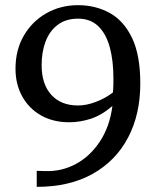

<svg xmlns="http://www.w3.org/2000/svg" viewBox="-20 -707 603 743"><path d="M522.9 -383.8Q522.9 -264.6 475.6 -174.6Q428.2 -84.5 338.6 -34.2Q249 16.1 122.1 16.1V-45.9L155.8 -44.9Q219.7 -43 274.7 -73Q329.6 -103 367.2 -160.4Q404.8 -217.8 415 -296.9Q373.5 -261.2 331.8 -247.6Q290 -233.9 248 -233.9Q185.1 -233.9 138.2 -260.7Q91.3 -287.6 65.7 -334.5Q40 -381.3 40 -440.9Q40 -514.2 72.5 -569.6Q105 -625 159.9 -656Q214.8 -687 282.2 -687Q349.6 -687 404.3 -657Q459 -627 491 -560.3Q522.9 -493.7 522.9 -383.8ZM418.9 -403.8Q418.9 -472.2 404.8 -524.2Q390.6 -576.2 360.4 -605.5Q330.1 -634.8 282.2 -634.8Q234.4 -634.8 202.9 -610.6Q171.4 -586.4 156.2 -545.9Q141.1 -505.4 141.1 -455.1Q141.1 -381.3 178.5 -340.1Q215.8 -298.8 282.2 -298.8Q314.5 -298.8 351.1 -312.7Q387.7 -326.7 417 -349.1Q418.5 -364.7 418.7 -378.9Q418.9 -393.1 418.9 -403.8Z"/></svg>

Font: Eeyek
Style: Regular
Weight: 400
Designer: Pravabati Chingangbam and Tabish
Foundry: SIL International
Version: Version 2.000